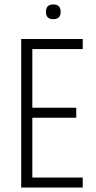

<svg xmlns="http://www.w3.org/2000/svg" viewBox="-20 -841 431 861"><path d="M219 -755Q186 -755 186 -788Q186 -821 219 -821Q252 -821 252 -788Q252 -755 219 -755ZM75 -666H351V-621H125V-358H322V-313H125V-45H351V0H75Z"/></svg>

Font: Khand Light
Style: Regular
Weight: 300
Designer: Devanagari: Sanchit Sawaria, Jyotish Sonowal; Latin: Satya Rajpurohit
Foundry: Indian Type Foundry
Version: Version 1.101;PS 1.0;hotconv 1.0.78;makeotf.lib2.5.61930; tt